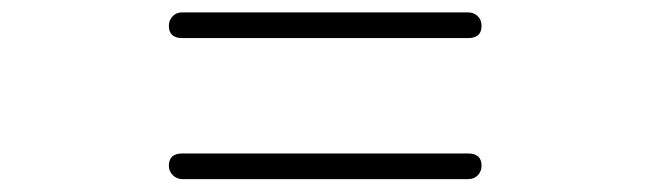

<svg xmlns="http://www.w3.org/2000/svg" viewBox="-20 -513 1040 307"><path d="M728.5 -267.6Q750 -267.6 750 -248Q750 -239.3 744.1 -232.9Q738.3 -226.6 728.5 -226.6H271.5Q262.7 -226.6 256.3 -232.9Q250 -239.3 250 -248Q250 -267.6 271.5 -267.6ZM728.5 -493.2Q737.3 -493.2 743.7 -487.3Q750 -481.4 750 -471.7Q750 -452.1 728.5 -452.1H271.5Q250 -452.1 250 -471.7Q250 -480.5 255.9 -486.8Q261.7 -493.2 271.5 -493.2Z"/></svg>

Font: Rounded-L Mgen+ 1mn light
Style: Regular
Weight: 200
Designer: [Source Han Sans]
Ryoko NISHIZUKA  (kana & ideographs); Paul D. Hunt (Latin, Greek & Cyrillic); Wenlong ZHANG  (bopomofo
Version: Version 1.059.20150602